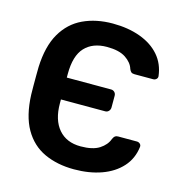

<svg xmlns="http://www.w3.org/2000/svg" viewBox="-106 -808 877 916"><g transform="rotate(15 332.0 -350.0)"><path d="M340 10Q257 10 193 -19.5Q129 -49 92 -113.5Q55 -178 51 -282Q51 -297 50.5 -323Q50 -349 50.5 -375.5Q51 -402 51 -418Q55 -521 92.5 -585.5Q130 -650 194 -680Q258 -710 340 -710Q416 -710 476 -688Q536 -666 572 -624.5Q608 -583 615 -524Q616 -515 609.5 -509Q603 -503 594 -503H502Q491 -503 485.5 -507.5Q480 -512 476 -522Q467 -552 434.5 -573.5Q402 -595 342 -595Q272 -595 233 -553.5Q194 -512 194 -422V-404H413Q423 -404 430 -397Q437 -390 437 -379V-322Q437 -311 430 -303.5Q423 -296 413 -296H194V-277Q194 -195 233 -149.5Q272 -104 342 -104Q402 -104 434.5 -125Q467 -146 478 -177Q483 -188 488.5 -192Q494 -196 504 -196H596Q605 -196 611.5 -190Q618 -184 617 -175Q610 -116 572.5 -74.5Q535 -33 475 -11.5Q415 10 340 10Z"/></g></svg>

Font: Rubik Medium
Style: Regular
Weight: 500
Designer: Hubert and Fischer
Foundry: Hubert and Fischer
Version: Version 2.300; ttfautohint (v1.8.4.7-5d5b);gftools[0.9.30]